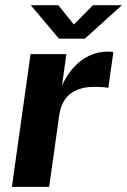

<svg xmlns="http://www.w3.org/2000/svg" viewBox="-20 -728 495 748"><path d="M26.3 0 99 -517H238.6L221.5 -394.6Q239 -434.1 265.5 -463.8Q292 -493.6 326.2 -510.3Q360.4 -527 400.6 -527Q407.5 -527 413.3 -526.3Q419 -525.6 421.5 -523.9L401.9 -384.9Q398.1 -386.8 392.4 -387.4Q386.7 -388 381.9 -388.4Q325.7 -393.5 289.8 -381.3Q253.9 -369.1 235.2 -343.4Q216.4 -317.7 211.3 -283L171.5 0ZM209.8 -577.3 99.8 -707.8H207.1L267.7 -632.6L342.2 -707.8H455L310.6 -577.3Z"/></svg>

Font: Public Sans Thin
Style: Italic
Weight: 100
Italic angle: -8°
Designer: The Public Sans project authors (U.S. Web Design System). Libre Franklin designed by Pablo Impallari and Rodrigo Fuenzal
Version: Version 2.000